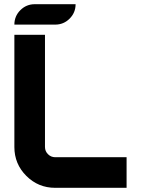

<svg xmlns="http://www.w3.org/2000/svg" viewBox="-20 -899 675 919"><path d="M48.8 -195.3V-732.4H195.3V-195.3Q195.3 -175.3 209.7 -160.9Q224.1 -146.5 244.1 -146.5H585.9V0H244.1Q163.1 0 106 -57.1Q48.8 -114.3 48.8 -195.3ZM244.1 -781.2H48.8Q48.8 -821.8 77.4 -850.3Q106 -878.9 146.5 -878.9H341.8Q341.8 -838.4 313.2 -809.8Q284.7 -781.2 244.1 -781.2Z"/></svg>

Font: Audex
Style: Regular
Weight: 400
Designer: GGBotNet
Foundry: GGBotNet
Version: 1.00